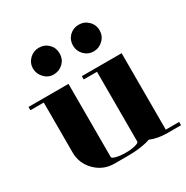

<svg xmlns="http://www.w3.org/2000/svg" viewBox="-159 -827 933 961"><g transform="rotate(-30 307.5 -346.0)"><path d="M0 -441.9V-460.9H231V-38.1Q231 -30.3 252.9 -24.9Q274.9 -19 308.1 -19Q339.8 -19 361.8 -24.9Q384.8 -30.8 384.8 -38.1V-441.9H308.1V-460.9H538.1V-19H615.2V0H538.1Q480 0 439 -18.1Q429.2 -14.2 416 -11.2Q370.1 0 308.1 0H231Q167 0 122.1 -44.9Q77.1 -89.8 77.1 -153.8V-441.9ZM115.2 -615.2Q115.2 -647 138.2 -669.9Q161.1 -691.9 191.9 -691.9Q224.6 -691.9 247.1 -669.9Q269 -647.9 269 -615.2Q269 -583 247.1 -561Q224.6 -539.1 191.9 -538.1Q160.2 -538.1 138.2 -561Q116.2 -584 115.2 -615.2ZM346.2 -615.2Q346.2 -647.5 368.2 -669.9Q390.6 -691.9 422.9 -691.9Q455.1 -691.9 477.1 -669.9Q500 -647.9 500 -615.2Q500 -583 477.1 -561Q454.6 -538.6 422.9 -538.1Q391.1 -538.1 368.2 -561Q346.2 -584 346.2 -615.2Z"/></g></svg>

Font: Hjet
Style: Regular
Weight: 400
Designer: T. Christopher White
Version: Version 1.2